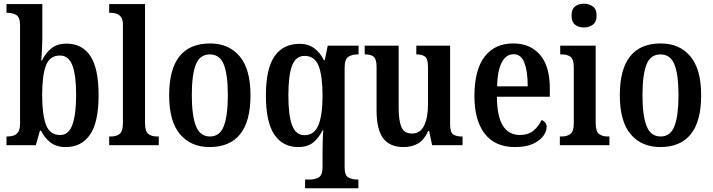

<svg xmlns="http://www.w3.org/2000/svg" viewBox="-20 -782 3838 1034"><path d="M334 10Q284 10 252 -14.5Q220 -39 201 -78H195L173 0H15V-47H21Q38 -47 53.5 -52Q69 -57 78.5 -72Q88 -87 88 -118V-646Q88 -689 68 -701Q48 -713 20 -713H15V-760H208V-582Q208 -564 207 -540Q206 -516 205 -493.5Q204 -471 202 -456H206Q225 -496 256.5 -521.5Q288 -547 339 -547Q422 -547 466.5 -480.5Q511 -414 511 -269Q511 -124 465 -57Q419 10 334 10ZM304 -55Q350 -55 370 -110.5Q390 -166 390 -271Q390 -378 369.5 -430.5Q349 -483 303 -483Q248 -483 227.5 -429.5Q207 -376 207 -270Q207 -166 227.5 -110.5Q248 -55 304 -55Z M568 0V-47H578Q606 -47 624 -60.5Q642 -74 642 -120V-648Q642 -677 631.5 -690.5Q621 -704 606.5 -708.5Q592 -713 578 -713H568V-760H761V-120Q761 -74 779 -60.5Q797 -47 825 -47H835V0Z M1109 10Q1008 10 949.5 -59Q891 -128 891 -269Q891 -548 1112 -548Q1212 -548 1270.5 -479Q1329 -410 1329 -269Q1329 -128 1273 -59Q1217 10 1109 10ZM1111 -47Q1164 -47 1185.5 -103.5Q1207 -160 1207 -269Q1207 -379 1185.5 -434Q1164 -489 1110 -489Q1056 -489 1034.5 -434Q1013 -379 1013 -269Q1013 -160 1035 -103.5Q1057 -47 1111 -47Z M1623 232V185H1647Q1675 185 1696 173.5Q1717 162 1717 118V43Q1717 14 1718 -22.5Q1719 -59 1721 -80H1717Q1697 -39 1666.5 -14.5Q1636 10 1586 10Q1503 10 1457.5 -57Q1412 -124 1412 -268Q1412 -412 1458.5 -479Q1505 -546 1594 -546Q1640 -546 1672.5 -522Q1705 -498 1724 -458H1729L1745 -536H1911V-489H1905Q1877 -489 1856.5 -476.5Q1836 -464 1836 -418V120Q1836 163 1856.5 174Q1877 185 1906 185H1910V232ZM1620 -54Q1672 -54 1694.5 -107.5Q1717 -161 1717 -267Q1717 -373 1696 -427Q1675 -481 1620 -481Q1573 -481 1553 -428.5Q1533 -376 1533 -267Q1533 -161 1553 -107.5Q1573 -54 1620 -54Z M2153 10Q2079 10 2043.5 -37.5Q2008 -85 2008 -187V-420Q2008 -463 1993 -476Q1978 -489 1948 -489H1944V-536H2127V-202Q2127 -133 2141.5 -98Q2156 -63 2199 -63Q2244 -63 2264.5 -106.5Q2285 -150 2285 -221V-420Q2285 -466 2268.5 -477.5Q2252 -489 2226 -489H2222V-536H2404V-113Q2404 -68 2421.5 -57.5Q2439 -47 2465 -47H2471V0H2307L2291 -77H2286Q2264 -28 2231 -9Q2198 10 2153 10Z M2753 10Q2646 10 2590.5 -62Q2535 -134 2535 -264Q2535 -405 2589.5 -476.5Q2644 -548 2744 -548Q2836 -548 2888.5 -486.5Q2941 -425 2941 -306V-261H2656Q2657 -154 2688.5 -104.5Q2720 -55 2780 -55Q2825 -55 2853.5 -79Q2882 -103 2897 -136Q2908 -132 2916 -122.5Q2924 -113 2924 -98Q2924 -75 2906 -50Q2888 -25 2850.5 -7.5Q2813 10 2753 10ZM2822 -317Q2822 -396 2804.5 -443Q2787 -490 2746 -490Q2705 -490 2682 -445.5Q2659 -401 2657 -317Z M3125 -634Q3096 -634 3077 -649Q3058 -664 3058 -698Q3058 -733 3077 -747.5Q3096 -762 3125 -762Q3152 -762 3172.5 -747.5Q3193 -733 3193 -698Q3193 -664 3172.5 -649Q3152 -634 3125 -634ZM2995 0V-47H3005Q3034 -47 3052 -60.5Q3070 -74 3070 -117V-420Q3070 -463 3052.5 -476Q3035 -489 3008 -489H2997V-536H3188V-120Q3188 -74 3206 -60.5Q3224 -47 3252 -47H3262V0Z M3536 10Q3435 10 3376.5 -59Q3318 -128 3318 -269Q3318 -548 3539 -548Q3639 -548 3697.5 -479Q3756 -410 3756 -269Q3756 -128 3700 -59Q3644 10 3536 10ZM3538 -47Q3591 -47 3612.5 -103.5Q3634 -160 3634 -269Q3634 -379 3612.5 -434Q3591 -489 3537 -489Q3483 -489 3461.5 -434Q3440 -379 3440 -269Q3440 -160 3462 -103.5Q3484 -47 3538 -47Z"/></svg>

Font: Noto Serif Hebrew Condensed SemiBold
Style: Regular
Weight: 600
Width: 3
Designer: Monotype Design Team
Foundry: Monotype Imaging Inc.
Version: Version 2.004; ttfautohint (v1.8.4.7-5d5b)